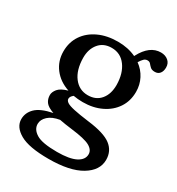

<svg xmlns="http://www.w3.org/2000/svg" viewBox="-186 -660 939 1020"><g transform="rotate(30 283.0 -150.0)"><path d="M351.5 -33.5Q451 -21.5 493 10.2Q535 42 535 96.5Q535 161.5 465.8 203.2Q396.5 245 266 245Q146 245 91 213.5Q36 182 36 134Q36 94.5 66 65Q96 35.5 167.5 21Q129.5 7.5 116.5 -10.5Q103.5 -28.5 103.5 -53Q103.5 -71 119.2 -90.5Q135 -110 177.5 -122Q118 -142 84 -186.5Q50 -231 50 -289.5Q50 -346.5 78.8 -389Q107.5 -431.5 158.5 -455.2Q209.5 -479 276.5 -479Q338.5 -479 388 -455.5L389.5 -459Q434 -543.5 502.5 -543.5Q529.5 -543.5 547.5 -528.5Q565.5 -513.5 565.5 -487.5Q565.5 -465 554.8 -451.2Q544 -437.5 524.5 -437.5Q506 -437.5 496.8 -446Q487.5 -454.5 480.8 -463Q474 -471.5 461.5 -471.5Q449 -471.5 439.8 -462.5Q430.5 -453.5 420 -436.5Q454.5 -411.5 473.2 -375Q492 -338.5 492 -295.5Q492 -239.5 463.8 -197Q435.5 -154.5 386 -130.8Q336.5 -107 273.5 -107Q243 -107 215.5 -112Q198.5 -98.5 198.5 -85Q198.5 -73.5 211.2 -64.8Q224 -56 257.2 -48.8Q290.5 -41.5 351.5 -33.5ZM264 -434Q214 -434 185.8 -399.8Q157.5 -365.5 158 -312Q159 -238 192 -195Q225 -152 278 -152Q328 -152 356.2 -186.2Q384.5 -220.5 384 -277Q383 -346.5 350.8 -390.2Q318.5 -434 264 -434ZM124 112.5Q124 146 159.8 168.2Q195.5 190.5 287 190.5Q363.5 190.5 401.5 170.8Q439.5 151 439.5 117.5Q439.5 90.5 409 73.5Q378.5 56.5 295 46.5Q250 41 217 34.5Q171.5 42 147.8 64Q124 86 124 112.5Z"/></g></svg>

Font: Fraunces 9pt SuperSoft
Style: Regular
Weight: 400
Version: Version 1.000;[b76b70a41]